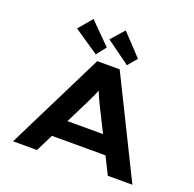

<svg xmlns="http://www.w3.org/2000/svg" viewBox="-160 -1125 1306 1291"><g transform="rotate(20 493.0 -480.0)"><path d="M66.2 0 413.9 -700H574.4L920.1 0H744.3L536.8 -415.4Q526.1 -437.3 516.8 -456.7Q507.5 -476.1 499.9 -494.7Q492.2 -513.3 485.4 -531.9Q478.5 -550.4 472.3 -570.4L510.6 -570.8Q503.9 -550.3 496.5 -530.7Q489.2 -511.1 480.7 -492.1Q472.3 -473.1 463 -453.8Q453.7 -434.4 443.6 -413.7L237.6 0ZM226.6 -123.8 282.9 -252.5H701.9L725.2 -123.8ZM610.6 -742.5 440.5 -865.9 523.4 -959.7 665.9 -808.3ZM388.7 -739.7 211.1 -860.1 293.4 -958 442.8 -808.3Z"/></g></svg>

Font: Lexend Zetta
Style: Regular
Weight: 400
Designer: Bonnie Shaver-Troup, Thomas Jockin
Foundry: Lexend
Version: Version 1.007